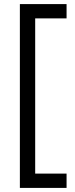

<svg xmlns="http://www.w3.org/2000/svg" viewBox="-20 -750 368 938"><path d="M305.2 -730V-660.2H151.9V98.1H305.2V168H77.1V-730Z"/></svg>

Font: Human Sans
Style: Regular
Weight: 400
Designer: Tim Radville
Foundry: Continuum
Version: Version 1.000;FEAKit 1.0